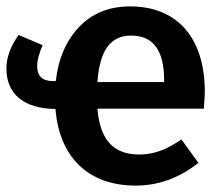

<svg xmlns="http://www.w3.org/2000/svg" viewBox="-20 -564 697 599"><path d="M619 -277C619 -445 534 -544 386 -544C321 -544 268 -523 227 -480C186 -437 162 -381 154 -311H145C112 -311 96 -327 96 -358C96 -376 102 -398 113 -423L38 -455C13 -420 0 -385 0 -350C0 -273 52 -225 153 -224C165 -75 254 15 403 15C475 15 540 -9 599 -56L546 -129C499 -97 461 -82 414 -82C339 -82 292 -122 284 -225H616C618 -253 619 -270 619 -277ZM492 -308H284C291 -409 326 -453 389 -453C458 -453 492 -407 492 -314Z"/></svg>

Font: Fira Sans Medium
Style: Regular
Weight: 500
Designer: Carrois Corporate & Edenspiekermann AG
Foundry: Carrois Corporate GbR & Edenspiekermann AG
Version: Version 4.203